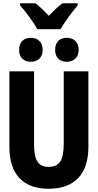

<svg xmlns="http://www.w3.org/2000/svg" viewBox="-20 -1154 603 1184"><path d="M211 -974H353C377 -1017 428 -1084 459 -1121V-1134H366C338 -1114 313 -1090 281 -1056C251 -1088 225 -1114 198 -1134H104V-1121C136 -1085 188 -1015 211 -974ZM392 -773C434 -773 465 -799 465 -846C465 -895 434 -921 392 -921C349 -921 320 -896 320 -846C320 -798 349 -773 392 -773ZM170 -773C212 -773 243 -799 243 -846C243 -895 212 -921 170 -921C128 -921 98 -896 98 -846C98 -798 128 -773 170 -773ZM280 10C444 10 525 -85 525 -248V-714H373V-267C373 -165 346 -125 280 -125C217 -125 190 -163 190 -266V-714H38V-247C38 -80 122 10 280 10Z"/></svg>

Font: Noto Sans Mono SemiCondensed ExtraBold
Style: Regular
Weight: 800
Width: 4
Designer: Monotype Design Team
Foundry: Monotype Imaging Inc.
Version: Version 2.014